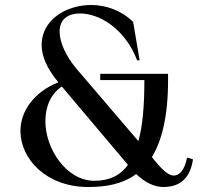

<svg xmlns="http://www.w3.org/2000/svg" viewBox="-20 -735 854 770"><path d="M754 -96 730 -103C720 -51 699 -31 677 -31C650 -31 621 -66 589 -105C629 -170 654 -268 654 -414V-439H382V-414H559C559 -310 552 -230 535 -169L287 -459C244 -510 219 -566 219 -608C219 -653 247 -681 301 -681C378 -681 481 -621 530 -493H540L514 -647C467 -693 405 -715 346 -715C243 -715 147 -654 147 -555C147 -510 168 -460 214 -405C114 -365 62 -287 62 -210C62 -98 165 15 334 15C403 15 471 4 526 -37C564 -1 601 15 635 15C710 15 744 -29 754 -96ZM162 -249C162 -311 186 -360 228 -388L493 -74C461 -29 416 -10 358 -10C248 -10 162 -136 162 -249Z"/></svg>

Font: Sprat
Style: Regular
Weight: 400
Designer: Ethan Nakache
Foundry: Collletttivo
Version: Version 2.000;Glyphs 3.2 (3217)